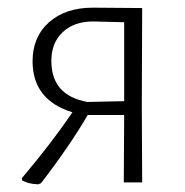

<svg xmlns="http://www.w3.org/2000/svg" viewBox="-20 -476 482 501"><path d="M80 5Q54 4 38 -5L37 -11Q114 -102 169 -183Q65 -215 65 -316Q65 -380 108 -418Q151 -456 222 -456L351 -455L350 -198L351 0H303L304 -176H209Q161 -94 87 2ZM114 -317Q114 -227 208 -210L304 -212V-418L223 -420Q173 -420 143.5 -392Q114 -364 114 -317Z"/></svg>

Font: Alegreya Sans SC Light
Style: Regular
Weight: 300
Designer: Juan Pablo del Peral
Foundry: Huerta Tipografica
Version: Version 2.007